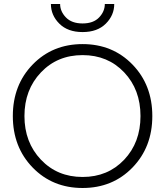

<svg xmlns="http://www.w3.org/2000/svg" viewBox="-20 -929 823 958"><path d="M234 -909H280Q280 -872 309 -842Q338 -812 392 -812Q446 -812 474.5 -842Q503 -872 503 -909H550Q550 -853 508 -811Q466 -769 392 -769Q318 -769 276 -811Q234 -853 234 -909ZM143 -93Q44 -195 44 -350Q44 -505 143 -607Q242 -709 392 -709Q542 -709 641 -607Q740 -505 740 -350Q740 -195 641 -93Q542 9 392 9Q242 9 143 -93ZM184 -567.5Q102 -481 102 -350Q102 -219 184 -132.5Q266 -46 392 -46Q518 -46 599.5 -132Q681 -218 681 -350Q681 -482 599.5 -568Q518 -654 392 -654Q266 -654 184 -567.5Z"/></svg>

Font: Renner* Light
Style: Light
Weight: 300
Version: Version 003.000 ; ttfautohint (v0.97) -l 8 -r 50 -G 200 -x 1